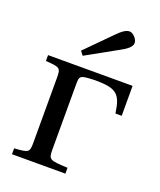

<svg xmlns="http://www.w3.org/2000/svg" viewBox="-135 -808 742 892"><g transform="rotate(20 236.0 -361.5)"><path d="M169 -562 184 -542 335 -626C365 -642 391 -659 391 -680C391 -700 367 -723 352 -723C335 -723 318 -713 288 -682ZM32 0H296V-29C205 -33 201 -35 201 -86V-400C201 -451 201 -452 276 -455H277C385 -455 406 -434 419 -342H450V-490H32V-461C104 -456 107 -454 107 -403V-87C107 -36 104 -34 32 -29Z"/></g></svg>

Font: Lingua Franca
Style: Regular
Weight: 400
Version: Version 1.19